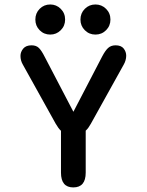

<svg xmlns="http://www.w3.org/2000/svg" viewBox="-20 -828 659 858"><path d="M307.5 9.5Q252.5 9.5 252.5 -56.5V-243.5Q241 -254 229 -275L82 -539.5Q71.5 -557.5 71.5 -578Q71.5 -596 83.8 -610.8Q96 -625.5 121 -625.5Q142 -625.5 154 -613.5Q166 -601.5 179.5 -574.5L308 -328.5L436.5 -575.5Q450 -601.5 463 -613.5Q476 -625.5 496.5 -625.5Q521.5 -625.5 532.8 -611Q544 -596.5 544 -579Q544 -569 541 -558.5Q538 -548 533 -539.5L386 -275Q380.5 -265 375 -257.5Q369.5 -250 363 -244V-56.5Q363 9.5 307.5 9.5ZM204.5 -673.5Q176.5 -673.5 157.2 -693Q138 -712.5 138 -740.5Q138 -769 157.2 -788.5Q176.5 -808 204.5 -808Q232 -808 251.5 -788.5Q271 -769 271 -740.5Q271 -712.5 251.5 -693Q232 -673.5 204.5 -673.5ZM406.5 -673.5Q378.5 -673.5 359 -693Q339.5 -712.5 339.5 -740.5Q339.5 -769 359 -788.5Q378.5 -808 406.5 -808Q434.5 -808 454 -788.5Q473.5 -769 473.5 -740.5Q473.5 -712.5 454 -693Q434.5 -673.5 406.5 -673.5Z"/></svg>

Font: Sono Monospace Medium
Style: Regular
Weight: 500
Designer: Tyler Finck
Foundry: Tyler Finck
Version: Version 2.112